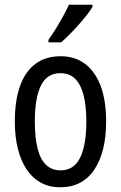

<svg xmlns="http://www.w3.org/2000/svg" viewBox="-20 -786 514 816"><path d="M431 -269Q431 -205 418.5 -154Q406 -103 381.5 -66Q357 -29 320.5 -9.5Q284 10 235 10Q190 10 154 -9.5Q118 -29 93.5 -65.5Q69 -102 56 -153.5Q43 -205 43 -269Q43 -358 65 -420Q87 -482 130.5 -514.5Q174 -547 238 -547Q298 -547 341 -515Q384 -483 407.5 -421.5Q431 -360 431 -269ZM128 -269Q128 -202 139.5 -155.5Q151 -109 175.5 -85.5Q200 -62 237 -62Q275 -62 299 -85.5Q323 -109 335 -155.5Q347 -202 347 -269Q347 -337 335 -382.5Q323 -428 299 -451.5Q275 -475 237 -475Q180 -475 154 -422.5Q128 -370 128 -269ZM373 -757Q364 -741 348 -721Q332 -701 313 -679.5Q294 -658 275 -639Q256 -620 240 -606H186V-617Q204 -642 219.5 -667.5Q235 -693 249 -718.5Q263 -744 273 -766H373Z"/></svg>

Font: Noto Sans Display Condensed
Style: Regular
Weight: 400
Width: 3
Designer: Monotype Design Team
Foundry: Monotype Imaging Inc.
Version: Version 2.003